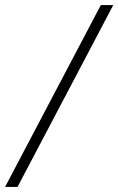

<svg xmlns="http://www.w3.org/2000/svg" viewBox="-66 -735 466 756"><path d="M3 1 380 -715H331L-46 1Z"/></svg>

Font: Noto Sans Display Condensed Light
Style: Italic
Weight: 300
Width: 3
Designer: Monotype Design team
Foundry: Monotype Imaging Inc.
Version: 1.000